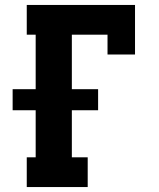

<svg xmlns="http://www.w3.org/2000/svg" viewBox="-20 -755 640 775"><path d="M88 0V-120H124V-310H31V-395H124V-615H88V-735H525V-535H414V-615H270V-395H376V-310H270V-120H334V0Z"/></svg>

Font: Iosevka Slab Heavy Extended
Style: Regular
Weight: 900
Width: 7
Monospace: yes
Designer: Belleve Invis
Foundry: Belleve Invis
Version: Version 11.1.0; ttfautohint (v1.8.3)